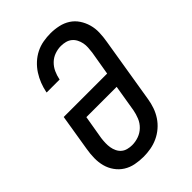

<svg xmlns="http://www.w3.org/2000/svg" viewBox="-221 -838 941 941"><g transform="rotate(-45 250.0 -367.5)"><path d="M205 8Q176 8 148 2.5Q120 -3 97 -17.5Q74 -32 58 -54.5Q42 -77 35 -103.5Q28 -130 28.5 -159Q29 -188 34 -217L65 -407H366L387 -531Q389 -547 390 -563Q391 -579 388 -594Q385 -609 378 -622.5Q371 -636 359.5 -645.5Q348 -655 332.5 -659Q317 -663 301 -663Q280 -663 258.5 -655.5Q237 -648 220.5 -632Q204 -616 194.5 -595Q185 -574 181 -553V-551H91V-554Q96 -579 105.5 -603.5Q115 -628 129.5 -650.5Q144 -673 164 -691.5Q184 -710 208 -722Q232 -734 258 -738.5Q284 -743 309 -743Q337 -743 364.5 -737Q392 -731 414.5 -716.5Q437 -702 452 -679.5Q467 -657 474.5 -630.5Q482 -604 481 -575.5Q480 -547 475 -518L419 -176Q415 -151 406.5 -126.5Q398 -102 383.5 -80Q369 -58 348.5 -40.5Q328 -23 304 -12Q280 -1 254.5 3.5Q229 8 205 8ZM205 -72Q228 -72 250.5 -80Q273 -88 290.5 -105Q308 -122 317 -144.5Q326 -167 330 -189L353 -328H143L122 -204Q120 -188 119.5 -172Q119 -156 121.5 -141Q124 -126 130.5 -112.5Q137 -99 148 -89.5Q159 -80 174.5 -76Q190 -72 205 -72Z"/></g></svg>

Font: Iosevka Medium
Style: Italic
Weight: 500
Italic angle: -9°
Monospace: yes
Designer: Belleve Invis
Foundry: Belleve Invis
Version: Version 32.5.0; ttfautohint (v1.8.4)